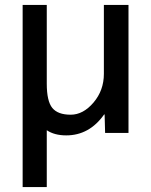

<svg xmlns="http://www.w3.org/2000/svg" viewBox="-20 -540 614 780"><path d="M402 -520H502V0H407L405 -75H403Q343 10 249 10Q201 10 170 -11V220H72V-520H170V-200Q170 -129 192.5 -101.5Q215 -74 267 -74Q318 -74 360 -123.5Q402 -173 402 -240Z"/></svg>

Font: Mplus 1p Medium
Style: Regular
Weight: 500
Version: Version 1.061